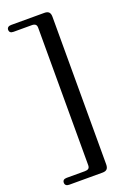

<svg xmlns="http://www.w3.org/2000/svg" viewBox="-164 -795 657 978"><g transform="rotate(-20 164.5 -306.0)"><path d="M157.5 66.5V-678.5Q157.5 -691 151 -696.5Q144.5 -702 131.5 -702H32.5Q10 -702 10 -721Q10 -729 15.8 -734Q21.5 -739 32.5 -739H213Q230 -739 237.5 -731Q245 -723 245 -706V93.5Q245 111 237.5 119Q230 127 213 127H32.5Q21.5 127 15.8 122Q10 117 10 108.5Q10 89.5 32.5 89.5H131.5Q144.5 89.5 151 84.2Q157.5 79 157.5 66.5Z"/></g></svg>

Font: Fraunces 20pt
Style: Regular
Weight: 400
Version: Version 1.000;[b76b70a41]